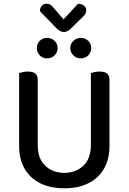

<svg xmlns="http://www.w3.org/2000/svg" viewBox="-20 -999 692 1033"><path d="M326 14Q249 14 194.5 -14Q140 -42 111.5 -93Q83 -144 83 -212V-290H183V-219Q183 -145 223.5 -107Q264 -69 326 -69Q387 -69 428 -107Q469 -145 469 -219V-290H569V-212Q569 -144 540.5 -93Q512 -42 457.5 -14Q403 14 326 14ZM183 -252H83V-606Q89 -608 102 -611Q115 -614 129 -614Q157 -614 170 -603.5Q183 -593 183 -568ZM569 -252H469V-606Q475 -608 488 -611Q501 -614 515 -614Q543 -614 556 -603.5Q569 -593 569 -568ZM290 -740Q290 -718 274 -701.5Q258 -685 233 -685Q209 -685 193.5 -701.5Q178 -718 178 -740Q178 -763 193.5 -779Q209 -795 233 -795Q258 -795 274 -779Q290 -763 290 -740ZM471 -740Q471 -718 455 -701.5Q439 -685 414 -685Q391 -685 374.5 -701.5Q358 -718 358 -740Q358 -763 374.5 -779Q391 -795 414 -795Q439 -795 455 -779Q471 -763 471 -740ZM286 -845 195 -939Q195 -958 205.5 -968.5Q216 -979 231 -979Q244 -979 252 -973Q260 -967 269 -956L322 -895L400 -979Q422 -978 433 -967.5Q444 -957 444 -945Q444 -932 439 -924Q434 -916 422 -905L359 -843Q351 -835 342 -831Q333 -827 324 -827Q312 -827 303.5 -832Q295 -837 286 -845Z"/></svg>

Font: Baloo Tamma 2 Medium
Style: Regular
Weight: 500
Designer: Divya Kowshik, Shuchita Grover and Ek Type
Foundry: Ek Type
Version: Version 1.700